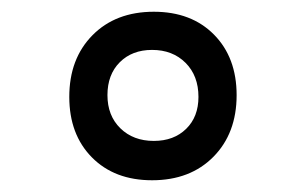

<svg xmlns="http://www.w3.org/2000/svg" viewBox="-20 -724 521 327"><path d="M239 -417Q175 -417 136.5 -456Q98 -495 98 -559Q98 -624 137.5 -664Q177 -704 242 -704Q306 -704 344.5 -665Q383 -626 383 -562Q383 -497 343.5 -457Q304 -417 239 -417ZM242 -484Q276 -484 297 -504.5Q318 -525 318 -559Q318 -595 296 -617Q274 -639 239 -639Q205 -639 184 -618Q163 -597 163 -562Q163 -527 185 -505.5Q207 -484 242 -484Z"/></svg>

Font: Cantarell
Style: Regular
Weight: 400
Designer: Dave Crossland, Nikolaus Waxweiler, Florian Fecher, Jacques Le Bailly, Eben Sorkin, Alexei Vanyashin, Alexios Zavras, Em
Version: Version 0.303